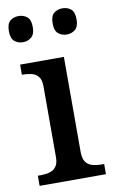

<svg xmlns="http://www.w3.org/2000/svg" viewBox="-85 -792 500 838"><g transform="rotate(-10 164.5 -373.0)"><path d="M21 0V-45H34Q54 -45 72 -49.5Q90 -54 101.5 -68.5Q113 -83 113 -111V-425Q113 -454 101.5 -468Q90 -482 72 -486.5Q54 -491 34 -491H29V-536H223V-115Q223 -85 234 -70Q245 -55 263.5 -50Q282 -45 302 -45H315V0ZM253 -630Q231 -630 215.5 -643Q200 -656 200 -688Q200 -721 215.5 -733.5Q231 -746 253 -746Q275 -746 290.5 -733.5Q306 -721 306 -688Q306 -656 290.5 -643Q275 -630 253 -630ZM59 -630Q37 -630 21.5 -643Q6 -656 6 -688Q6 -721 21.5 -733.5Q37 -746 59 -746Q80 -746 96 -733.5Q112 -721 112 -688Q112 -656 96 -643Q80 -630 59 -630Z"/></g></svg>

Font: Noto Serif Thai Medium
Style: Regular
Weight: 500
Version: Version 2.001